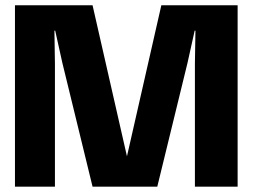

<svg xmlns="http://www.w3.org/2000/svg" viewBox="-20 -700 947 720"><path d="M36.1 0V-680.2H327.1L456.1 -113.8L585 -680.2H871.1V0H710.9V-460.9L712.9 -585H710L683.1 -463.9L569.8 0H327.1L213.9 -463.9L187 -585H184.1L186 -460.9V0Z"/></svg>

Font: TASA Orbiter Display Black
Style: Regular
Weight: 900
Designer: Weizhong Zhang
Version: Version 1.000;Glyphs 3.1.2 (3151)